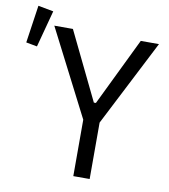

<svg xmlns="http://www.w3.org/2000/svg" viewBox="-106 -852 814 925"><g transform="rotate(10 301.0 -389.5)"><path d="M395 0H315V-276L99 -698H190L351 -366H361L522 -698H611L395 -276ZM82 -765 34 -585 -20 -595 7 -779Z"/></g></svg>

Font: IBM Plex Sans Condensed
Style: Regular
Weight: 400
Width: 3
Designer: Mike Abbink, Paul van der Laan, Pieter van Rosmalen
Foundry: Bold Monday
Version: Version 3.201